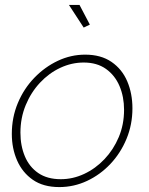

<svg xmlns="http://www.w3.org/2000/svg" viewBox="-20 -750 605 780"><path d="M221 10Q156 10 113.5 -19.5Q71 -49 49.5 -98Q28 -147 28 -206Q28 -273 52.5 -331.5Q77 -390 119.5 -434Q162 -478 215 -503Q268 -528 326 -528Q390 -528 433 -498.5Q476 -469 497 -419.5Q518 -370 518 -310Q518 -244 494 -186Q470 -128 428.5 -84Q387 -40 333.5 -15Q280 10 221 10ZM227 -22Q276 -22 322 -43.5Q368 -65 404.5 -103.5Q441 -142 462.5 -193Q484 -244 484 -304Q484 -357 465.5 -400.5Q447 -444 410.5 -470Q374 -496 320 -496Q271 -496 225 -474.5Q179 -453 142.5 -414Q106 -375 84.5 -323Q63 -271 63 -211Q63 -158 81 -115Q99 -72 135.5 -47Q172 -22 227 -22ZM260 -730H303L345 -650L320 -638Z"/></svg>

Font: Raleway ExtraLight
Style: Italic
Weight: 200
Italic angle: -12°
Designer: Matt McInerney, Pablo Impallari, Rodrigo Fuenzalida
Foundry: Matt McInerney, Pablo Impallari, Rodrigo Fuenzalida
Version: Version 4.026